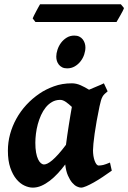

<svg xmlns="http://www.w3.org/2000/svg" viewBox="-20 -838 587 878"><path d="M281.7 -175.8Q284.2 -195.8 287.6 -219.2Q291 -242.7 294.7 -266.1Q298.3 -289.6 302 -311Q305.7 -332.5 308.6 -349.1Q294.9 -362.3 280.8 -372.1Q266.6 -381.8 253.9 -381.3Q233.9 -380.9 217.8 -371.6Q201.7 -362.3 189.2 -346.9Q176.8 -331.5 167.7 -311.5Q158.7 -291.5 152.8 -269.8Q147 -248 144.3 -226.1Q141.6 -204.1 141.6 -185.1Q141.6 -159.2 145 -140.4Q148.4 -121.6 154.3 -109.4Q160.2 -97.2 167.2 -91.6Q174.3 -85.9 181.6 -85.9Q188 -85.9 197.3 -90.3Q206.5 -94.7 219 -105.2Q231.4 -115.7 247.1 -133.1Q262.7 -150.4 281.7 -175.8ZM491.2 -57.6Q470.7 -43 449.5 -28.8Q428.2 -14.6 409.2 -3.9Q390.1 6.8 374.8 13.4Q359.4 20 350.6 20Q342.8 20 331.8 14.9Q320.8 9.8 310.3 -2.4Q299.8 -14.6 290.8 -34.9Q281.7 -55.2 278.3 -85.9Q262.2 -64.5 244.4 -45.2Q226.6 -25.9 207.8 -11.5Q189 2.9 169.4 11.5Q149.9 20 129.9 20Q111.8 20 91.8 10.7Q71.8 1.5 54.9 -18.8Q38.1 -39.1 27.1 -71Q16.1 -103 16.1 -148.9Q16.1 -187.5 26.1 -224.4Q36.1 -261.2 54.7 -294.9Q73.2 -328.6 100.3 -358.2Q127.4 -387.7 162.1 -411.1Q188.5 -429.2 226.1 -443.1Q263.7 -457 308.6 -457Q329.1 -457 349.1 -448Q369.1 -439 387.2 -427.7Q405.8 -436 423.6 -443.1Q441.4 -450.2 455.1 -457L472.2 -420.4Q463.9 -413.6 458.3 -408.2Q452.6 -402.8 448.7 -395.8Q444.8 -388.7 441.7 -378.4Q438.5 -368.2 435.1 -351.6Q427.7 -316.4 422.1 -284.9Q416.5 -253.4 412.8 -227.1Q409.2 -200.7 407.2 -181.2Q405.3 -161.6 405.3 -150.9Q405.3 -137.7 407.2 -125.2Q409.2 -112.8 412.8 -102.8Q416.5 -92.8 421.1 -86.9Q425.8 -81.1 431.6 -81.1Q441.4 -81.1 452.4 -83.7Q463.4 -86.4 482.9 -94.7ZM370.6 -621.1Q370.6 -605.5 365 -588.6Q359.4 -571.8 348.6 -557.9Q337.9 -543.9 322.3 -534.7Q306.6 -525.4 287.1 -525.4Q273.9 -525.4 264.6 -530Q255.4 -534.7 249.3 -542.2Q243.2 -549.8 240.2 -559.3Q237.3 -568.8 237.3 -579.1Q237.3 -593.8 242.9 -610.8Q248.5 -627.9 259 -642.1Q269.5 -656.2 284.9 -665.8Q300.3 -675.3 319.8 -675.3Q333 -675.3 342.5 -670.7Q352.1 -666 358.2 -658.2Q364.3 -650.4 367.4 -640.9Q370.6 -631.3 370.6 -621.1ZM546.9 -801.3Q545.4 -795.9 540.8 -786.9Q536.1 -777.8 530.5 -768.1Q524.9 -758.3 520 -749.8Q515.1 -741.2 512.7 -737.3H142.1L129.4 -753.9Q131.3 -758.8 135.7 -767.6Q140.1 -776.4 145.3 -786.1Q150.4 -795.9 155.3 -804.7Q160.2 -813.5 163.1 -818.4H532.7Z"/></svg>

Font: Gentium Book Basic
Style: Bold Italic
Weight: 700
Italic angle: -8°
Designer: J. Victor Gaultney and Annie Olsen
Foundry: SIL International
Version: Version 1.102; 2013; Maintenance release